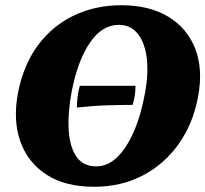

<svg xmlns="http://www.w3.org/2000/svg" viewBox="-20 -705 785 734"><path d="M339 9Q229 9 157.5 -37.5Q86 -84 57.5 -165Q29 -246 49 -351Q70 -458 125.5 -532.5Q181 -607 263 -646Q345 -685 444 -685Q551 -685 623.5 -641Q696 -597 726.5 -518.5Q757 -440 737 -334Q718 -232 663 -154.5Q608 -77 525.5 -34Q443 9 339 9ZM348 -69Q392 -69 428.5 -104.5Q465 -140 492.5 -204Q520 -268 535 -353Q548 -425 541 -483Q534 -541 507 -575.5Q480 -610 434 -610Q370 -610 323.5 -541.5Q277 -473 254 -355Q239 -275 242.5 -210Q246 -145 271.5 -107Q297 -69 348 -69ZM274 -294Q274 -313 276.5 -334Q279 -355 285 -377H498Q498 -359 495.5 -341Q493 -323 487 -304Q447 -304 393.5 -302.5Q340 -301 274 -294Z"/></svg>

Font: Vollkorn Black
Style: Italic
Weight: 900
Italic angle: -11°
Designer: Friedrich Althausen
Foundry: Friedrich Althausen
Version: Version 5.000; ttfautohint (v1.8.3)